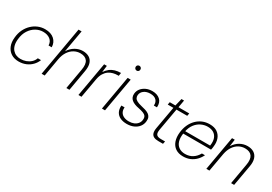

<svg xmlns="http://www.w3.org/2000/svg" viewBox="24 -1574 3453 2440"><g transform="rotate(30 1751.0 -354.0)"><path d="M239 12Q174 12 127.5 -18Q81 -48 59 -102Q37 -156 45 -228Q51 -293 76 -345Q101 -397 140 -434.5Q179 -472 227.5 -492.5Q276 -513 330 -513Q416 -513 465 -469Q514 -425 515 -355H469Q467 -411 427 -441.5Q387 -472 324 -472Q270 -472 220 -444Q170 -416 135 -362.5Q100 -309 92 -232Q86 -179 96 -140.5Q106 -102 128 -77Q150 -52 180 -40Q210 -28 243 -28Q285 -28 322.5 -41.5Q360 -55 389 -81Q418 -107 432 -146H479Q462 -101 427.5 -65Q393 -29 345 -8.5Q297 12 239 12Z M572 0 698 -720H743L686 -396Q721 -452 774 -482.5Q827 -513 883 -513Q938 -513 976 -491Q1014 -469 1030 -423Q1046 -377 1033 -304L980 0H935L987 -298Q1003 -386 972.5 -429Q942 -472 870 -472Q822 -472 779 -448Q736 -424 705.5 -378Q675 -332 663 -266L617 0Z M1112 0 1200 -501H1240L1228 -403Q1253 -441 1284.5 -465.5Q1316 -490 1355.5 -501.5Q1395 -513 1441 -513L1434 -467H1417Q1387 -467 1354 -459Q1321 -451 1291.5 -431Q1262 -411 1239.5 -375Q1217 -339 1207 -283L1157 0Z M1457 0 1545 -501H1590L1502 0ZM1598 -638Q1584 -638 1573.5 -648Q1563 -658 1563 -674Q1563 -690 1573.5 -699.5Q1584 -709 1598 -709Q1612 -709 1622.5 -699.5Q1633 -690 1633 -674Q1633 -658 1623 -648Q1613 -638 1598 -638Z M1826 12Q1770 12 1729.5 -7Q1689 -26 1668.5 -63.5Q1648 -101 1652 -157H1699Q1695 -117 1710.5 -88Q1726 -59 1758 -44Q1790 -29 1833 -29Q1874 -29 1905.5 -42Q1937 -55 1957 -79.5Q1977 -104 1980 -136Q1984 -169 1971.5 -188Q1959 -207 1930.5 -218Q1902 -229 1858 -238Q1824 -244 1796.5 -255Q1769 -266 1750.5 -281.5Q1732 -297 1723 -319.5Q1714 -342 1717 -371Q1721 -412 1746 -443.5Q1771 -475 1811.5 -494Q1852 -513 1904 -513Q1975 -513 2017.5 -475Q2060 -437 2055 -363H2009Q2014 -412 1985 -442Q1956 -472 1898 -472Q1841 -472 1805 -445Q1769 -418 1765 -376Q1763 -353 1772.5 -334.5Q1782 -316 1807 -302.5Q1832 -289 1875 -279Q1908 -272 1938 -262.5Q1968 -253 1989.5 -238.5Q2011 -224 2021.5 -201Q2032 -178 2028 -142Q2024 -97 1997 -62Q1970 -27 1926 -7.5Q1882 12 1826 12Z M2285 0Q2242 0 2216 -13.5Q2190 -27 2181 -56.5Q2172 -86 2181 -135L2239 -462H2156L2163 -501H2246L2272 -610H2310L2291 -501H2449L2442 -462H2284L2226 -135Q2217 -82 2234 -60.5Q2251 -39 2299 -39H2361L2353 0Z M2651 12Q2585 12 2540.5 -18Q2496 -48 2476.5 -103Q2457 -158 2465 -231Q2472 -295 2495.5 -346.5Q2519 -398 2556.5 -435.5Q2594 -473 2641.5 -493Q2689 -513 2745 -513Q2815 -513 2857.5 -483.5Q2900 -454 2917.5 -405.5Q2935 -357 2928 -299Q2928 -286 2925 -271Q2922 -256 2919 -241H2498L2505 -280H2883Q2893 -345 2877 -387.5Q2861 -430 2825.5 -451.5Q2790 -473 2738 -473Q2690 -473 2643.5 -451Q2597 -429 2562.5 -383.5Q2528 -338 2515 -268L2512 -250Q2500 -178 2515 -128.5Q2530 -79 2567.5 -53.5Q2605 -28 2658 -28Q2721 -28 2767.5 -58Q2814 -88 2843 -141H2888Q2867 -97 2833 -62Q2799 -27 2753.5 -7.5Q2708 12 2651 12Z M2989 0 3077 -501H3117L3103 -398Q3139 -455 3191 -484Q3243 -513 3300 -513Q3357 -513 3395 -489Q3433 -465 3448 -418.5Q3463 -372 3451 -305L3397 0H3352L3404 -298Q3420 -385 3390 -428.5Q3360 -472 3287 -472Q3239 -472 3197 -449Q3155 -426 3125 -381.5Q3095 -337 3082 -272L3034 0Z"/></g></svg>

Font: DM Sans 18pt ExtraLight
Style: Italic
Weight: 250
Italic angle: -10°
Designer: Colophon Foundry, Jonny Pinhorn
Foundry: Colophon Foundry
Version: Version 4.004;gftools[0.9.30]